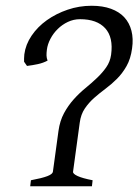

<svg xmlns="http://www.w3.org/2000/svg" viewBox="-20 -650 483 670"><path d="M85.4 0 87.9 -21Q127 -28.3 145.3 -35.4Q163.6 -42.5 164.6 -50.8L184.1 -193.4Q189 -228.5 203.4 -255.1Q217.8 -281.7 237.1 -303.2Q256.3 -324.7 278.1 -342.5Q299.8 -360.4 318.6 -378.2Q337.4 -396 350.8 -415.3Q364.3 -434.6 367.7 -459Q376 -519.5 347.2 -551.3Q318.4 -583 259.3 -583Q236.8 -583 216.8 -573.5Q196.8 -564 181.4 -548.8Q166 -533.7 156 -514.6Q146 -495.6 143.6 -476.6Q142.1 -465.3 142.3 -456.3Q142.6 -447.3 146 -438.5Q130.4 -430.2 112.3 -426.3Q94.2 -422.4 74.2 -419.9L64 -434.6V-445.8Q64 -453.1 64.9 -460.4Q69.3 -494.6 90.3 -525.6Q111.3 -556.6 143.6 -579.6Q175.8 -602.5 216.1 -616.2Q256.3 -629.9 299.8 -629.9Q338.4 -629.9 367.2 -619.4Q396 -608.9 413.8 -589.6Q431.6 -570.3 438.7 -542.7Q445.8 -515.1 440.9 -481Q436 -444.8 421.6 -419.4Q407.2 -394 388.2 -375Q369.1 -356 348.1 -340.3Q327.1 -324.7 308.3 -308.1Q289.6 -291.5 275.9 -271.2Q262.2 -251 258.3 -222.2L234.9 -50.8Q233.9 -43.5 251 -35.6Q268.1 -27.8 303.2 -21L300.8 0Z"/></svg>

Font: Gentium Plus
Style: Italic
Weight: 400
Italic angle: -8°
Designer: J. Victor Gaultney, Annie Olsen, Iska Routamaa
Foundry: SIL International
Version: Version 1.510